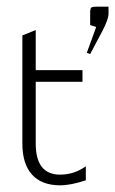

<svg xmlns="http://www.w3.org/2000/svg" viewBox="-20 -550 345 575"><path d="M250 -388 240 -392 268 -469 250 -475V-510Q250 -524 253 -527Q256 -530 270 -530H305V-509Q305 -492 286 -456ZM47 -444 87 -460V-340H227V-305H87V-120Q87 -27 160 -27Q202 -27 237 -52V-10Q192 5 160 5Q105 5 76 -27Q47 -59 47 -120Z"/></svg>

Font: Glametrix
Style: Light
Weight: 300
Designer: gluk
Foundry: gluk
Version: Version 0.40